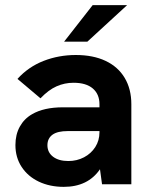

<svg xmlns="http://www.w3.org/2000/svg" viewBox="-20 -717 586 747"><path d="M369 -58.5Q322 10 228 10Q174 10 131.2 -10.2Q88.5 -30.5 64.2 -67.5Q40 -104.5 40 -152.5Q40 -193.5 57 -224.2Q74 -255 104.5 -272.5Q150.5 -299.5 225 -299.5H367V-311.5Q367 -350.5 341 -372.8Q315 -395 266 -395Q231.5 -395 200.2 -381.2Q169 -367.5 137.5 -334.5L48 -410Q90.5 -457 149.5 -480Q208.5 -503 275 -503Q342.5 -503 391 -480Q439.5 -457 465.2 -413.8Q491 -370.5 491 -311.5V0H377ZM246 -90.5Q279 -90.5 306.8 -105Q334.5 -119.5 350.8 -145Q367 -170.5 367 -202.5V-207H243Q204.5 -207 185 -193.5Q164.5 -179 164.5 -152Q164.5 -124 186.5 -107.2Q208.5 -90.5 246 -90.5ZM340.5 -697H474.5L320 -555H229.5Z"/></svg>

Font: HK Grotesk
Style: Bold
Weight: 700
Designer: Alfredo Marco Pradil
Foundry: Hanken Design Co.
Version: Version 3.001